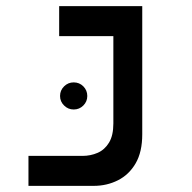

<svg xmlns="http://www.w3.org/2000/svg" viewBox="-20 -606 626 626"><path d="M72.8 0V-97.7H248.5Q275.4 -97.7 298.3 -107.7Q321.3 -117.7 335.4 -140.9Q349.6 -164.1 349.6 -203.6V-585.9H443.8V-168Q443.8 -110.8 422.4 -73.7Q400.9 -36.6 364.7 -18.3Q328.6 0 285.2 0ZM172.9 -488.3V-585.9H432.1V-488.3ZM220.2 -249Q202.1 -249 189 -262Q175.8 -274.9 175.8 -293Q175.8 -311.5 189 -324.5Q202.1 -337.4 220.2 -337.4Q238.8 -337.4 251.7 -324.5Q264.6 -311.5 264.6 -293Q264.6 -274.9 251.7 -262Q238.8 -249 220.2 -249Z"/></svg>

Font: Cascadia Code
Style: Regular
Weight: 400
Designer: Aaron Bell
Foundry: Saja Typeworks
Version: Version 2404.023